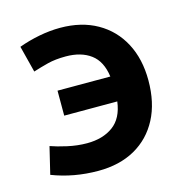

<svg xmlns="http://www.w3.org/2000/svg" viewBox="-87 -619 685 713"><g transform="rotate(-15 255.5 -263.0)"><path d="M206 12Q112 12 29 -20L54 -124Q79 -115 117 -106.5Q155 -98 192 -98Q253 -98 292.5 -127Q332 -156 340 -219H136V-315H339Q331 -375 294 -402.5Q257 -430 198 -430Q158 -430 128.5 -422.5Q99 -415 71 -406L45 -508Q83 -522 124.5 -530Q166 -538 205 -538Q287 -538 347 -504Q407 -470 439.5 -408.5Q472 -347 472 -265Q472 -179 439.5 -117Q407 -55 347.5 -21.5Q288 12 206 12Z"/></g></svg>

Font: Ubuntu Sans
Style: Bold
Weight: 700
Designer: Dalton Maag Ltd
Foundry: Dalton Maag Ltd
Version: Version 1.006; ttfautohint (v1.8.4.7-5d5b)